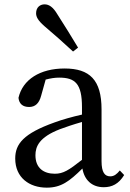

<svg xmlns="http://www.w3.org/2000/svg" viewBox="-20 -849 598 883"><path d="M339 -630C309 -680 278 -730 244 -783C224 -817 205 -829 185 -829C165 -829 146 -816 146 -788C146 -773 153 -756 184 -729C230 -690 273 -652 316 -612ZM357 -114C296 -66 271 -50 232 -50C181 -50 143 -76 143 -135C143 -175 160 -218 256 -255C280 -264 318 -277 357 -288ZM531 -65C517 -48 505 -38 487 -38C462 -38 447 -56 447 -108V-346C447 -482 392 -534 277 -534C164 -534 84 -483 65 -399C68 -372 84 -357 114 -357C142 -357 160 -374 169 -408L190 -483C213 -489 233 -492 252 -492C326 -492 357 -464 357 -356V-322C313 -312 266 -299 231 -286C88 -235 50 -187 50 -120C50 -32 115 14 195 14C261 14 299 -15 359 -74C368 -21 403 12 457 12C495 12 526 -3 551 -44Z"/></svg>

Font: Noto Serif SC Medium
Style: Regular
Weight: 500
Designer: Ryoko NISHIZUKA 西塚涼子 (kana & ideographs); Frank Grießhammer (Latin, Greek & Cyrillic); Wenlong ZHANG 张文龙 (bopomofo); San
Foundry: Adobe Systems Incorporated
Version: Version 1.001;PS 1.001;hotconv 16.6.54;makeotf.lib2.5.65590